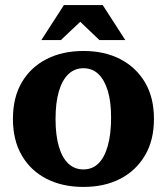

<svg xmlns="http://www.w3.org/2000/svg" viewBox="-20 -725 657 757"><path d="M309 12Q226 12 163.5 -20Q101 -52 66 -112Q31 -172 31 -256Q31 -341 66 -400.5Q101 -460 163.5 -492Q226 -524 309 -524Q392 -524 454 -492Q516 -460 551.5 -400.5Q587 -341 587 -256Q587 -172 551.5 -112Q516 -52 454 -20Q392 12 309 12ZM309 -57Q344 -57 368 -80.5Q392 -104 405 -150Q418 -196 418 -262Q418 -324 405 -367Q392 -410 368 -433Q344 -456 309 -456Q274 -456 249.5 -432.5Q225 -409 212 -364.5Q199 -320 199 -256Q199 -192 212 -147.5Q225 -103 249.5 -80Q274 -57 309 -57ZM143 -567 232 -705H385L474 -567H372L264 -670H329L220 -567Z"/></svg>

Font: Montagu Slab 144pt SemiBold
Style: Regular
Weight: 600
Version: Version 1.000